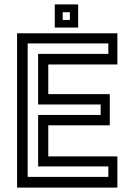

<svg xmlns="http://www.w3.org/2000/svg" viewBox="-20 -851 610 871"><path d="M57.5 0V-700H512.5V-558.5H199V-424H478V-282.5H199V-141.5H512.5V0ZM105.5 -48.5H471.5V-96H153V-329.5H436.5V-377H153V-606.5H471.5V-654H105.5ZM228.5 -726V-831H334.5V-726ZM264.5 -760.5H297V-795.5H264.5Z"/></svg>

Font: Tourney Medium
Style: Regular
Weight: 500
Designer: Tyler Finck
Foundry: Etcetera Type Co
Version: Version 1.015